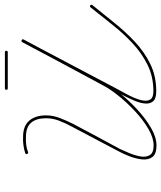

<svg xmlns="http://www.w3.org/2000/svg" viewBox="44 -712 674 803"><g transform="rotate(-90 381.5 -311.0)"><path d="M139 -535Q136 -540 142 -543Q157 -548 175.5 -550.5Q194 -553 210 -552Q210 -552 210 -552Q210 -552 210 -552Q256 -552 278 -526Q300 -500 300 -456Q300 -427 289 -398.5Q278 -370 265 -344Q239 -295 213 -246Q187 -197 160 -148Q153 -133 143 -109.5Q133 -86 128.5 -62.5Q124 -39 133.5 -22.5Q143 -6 174 -6Q206 -6 243.5 -28Q281 -50 317 -83.5Q353 -117 381.5 -152.5Q410 -188 424 -215Q470 -300 515.5 -385Q561 -470 606 -555Q606 -555 606 -555Q606 -555 606 -555Q609 -560 615 -558Q620 -555 617 -549Q572 -464 526 -379Q480 -294 435 -209Q420 -181 390.5 -144.5Q361 -108 323.5 -73.5Q286 -39 247 -16.5Q208 6 174 6Q138 6 125.5 -11.5Q113 -29 116 -55.5Q119 -82 129.5 -108.5Q140 -135 150 -153Q176 -202 202 -251.5Q228 -301 254 -350Q267 -374 277.5 -401Q288 -428 288 -456Q288 -496 269.5 -518Q251 -540 210 -540Q210 -540 210 -540Q210 -540 210 -540Q195 -541 177.5 -539Q160 -537 146 -531Q141 -529 139 -535ZM606 -555Q609 -560 615 -558Q620 -555 617 -550Q565 -451 513 -353Q461 -255 409 -156Q404 -146 393.5 -127.5Q383 -109 374 -88.5Q365 -68 362 -49.5Q359 -31 367 -19Q375 -7 401 -7Q462 -7 511.5 -31.5Q561 -56 603 -95.5Q645 -135 681 -181Q717 -227 752 -270Q755 -274 760 -271Q765 -267 761 -262Q725 -218 688 -171.5Q651 -125 608.5 -85Q566 -45 515 -20Q464 5 401 5Q370 5 359 -8Q348 -21 349.5 -41Q351 -61 360.5 -84Q370 -107 381 -128Q392 -149 399 -162Q451 -260 503 -358.5Q555 -457 606 -555Q606 -555 606 -555Q606 -555 606 -555ZM413 -616Q407 -616 407 -622Q407 -628 413 -628Q451 -628 488.5 -628Q526 -628 564 -628Q564 -628 564 -628Q564 -628 564 -628Q570 -628 570 -622Q570 -616 564 -616Q526 -616 488.5 -616Q451 -616 413 -616Q413 -616 413 -616Q413 -616 413 -616Z"/></g></svg>

Font: FRB American Cursive Guidelines Arrows Thin
Style: Italic
Weight: 100
Italic angle: -25°
Version: Version 2.0;Modular Font Editor K font №1